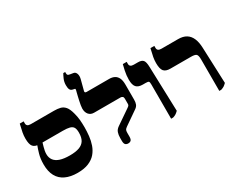

<svg xmlns="http://www.w3.org/2000/svg" viewBox="-113 -1298 2146 1757"><g transform="rotate(-30 960.0 -419.5)"><path d="M296 9Q222 9 169.5 -15.5Q117 -40 90 -89.5Q63 -139 63 -214Q63 -274 76.5 -320.5Q90 -367 100 -392V-436H155V-393Q149 -372 143.5 -353Q138 -334 135 -316.5Q132 -299 132 -282Q132 -245 151.5 -218.5Q171 -192 211 -178.5Q251 -165 314 -165Q375 -165 413.5 -179Q452 -193 470.5 -223.5Q489 -254 489 -305Q489 -342 478 -360.5Q467 -379 441 -386Q415 -393 369 -393H126Q77 -393 57 -417Q37 -441 37 -502Q37 -533 42.5 -563.5Q48 -594 61 -647H102V-625Q102 -609 112.5 -600.5Q123 -592 146 -592H391Q428 -592 456.5 -585Q485 -578 506 -553.5Q527 -529 541 -474Q551 -438 554.5 -401Q558 -364 558 -322Q558 -277 553 -230.5Q548 -184 533 -141Q518 -98 489.5 -64.5Q461 -31 413.5 -11Q366 9 296 9Z M831 7Q812 7 801.5 -4Q791 -15 791 -42V-73Q791 -106 799.5 -130.5Q808 -155 834 -173L987 -278Q1000 -287 1004 -293Q1008 -299 1008 -309V-364Q1008 -379 1000 -386Q992 -393 978 -393H700Q665 -393 645 -416.5Q625 -440 625 -479Q625 -492 628.5 -513Q632 -534 637 -557Q642 -580 647 -600.5Q652 -621 655.5 -635.5Q659 -650 660 -652Q662 -661 661.5 -665Q661 -669 656 -670L634 -675Q617 -679 609.5 -694Q602 -709 602 -740Q602 -774 615 -803.5Q628 -833 637 -848H657V-835Q657 -822 662 -816Q667 -810 686 -807L718 -802Q739 -799 747.5 -775Q756 -751 747 -718L719 -611Q717 -604 720 -598Q723 -592 736 -592H974Q1006 -592 1029 -580Q1052 -568 1064.5 -542Q1077 -516 1077 -473V-314Q1077 -285 1069.5 -266Q1062 -247 1042 -233L899 -134Q880 -121 875.5 -111Q871 -101 871 -82V-42Q871 -14 860.5 -3.5Q850 7 831 7Z M1283 7V-355Q1283 -380 1277 -386.5Q1271 -393 1245 -393H1215Q1168 -393 1147 -416.5Q1126 -440 1126 -495Q1126 -520 1128.5 -541Q1131 -562 1136 -587Q1141 -612 1150 -647H1191V-625Q1191 -609 1201.5 -600.5Q1212 -592 1235 -592H1278Q1317 -592 1332.5 -573.5Q1348 -555 1349 -502L1364 -30Q1346 -12 1332.5 -4.5Q1319 3 1304 7Z M1792 7V-326Q1792 -367 1779.5 -380Q1767 -393 1724 -393H1507Q1458 -393 1438 -417Q1418 -441 1418 -502Q1418 -533 1423.5 -563.5Q1429 -594 1442 -647H1483V-625Q1483 -609 1493.5 -600.5Q1504 -592 1527 -592H1702Q1754 -592 1787.5 -571.5Q1821 -551 1838.5 -510.5Q1856 -470 1858 -411L1873 -31Q1857 -15 1845.5 -7.5Q1834 0 1813 7Z"/></g></svg>

Font: Noto Serif Hebrew Black
Style: Regular
Weight: 900
Version: Version 2.003